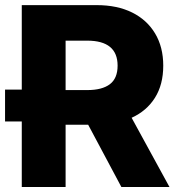

<svg xmlns="http://www.w3.org/2000/svg" viewBox="-27 -748 704 768"><path d="M60.1 0V-262.2H-6.8V-389.6H60.1V-727.5H359.9Q441.9 -727.5 501.5 -698Q561 -668.5 593.5 -614Q626 -559.6 626 -485.4Q626 -409.7 592.8 -356.9Q559.6 -304.2 499.5 -276.9L650.9 0H458.5L325.7 -249H235.4V0ZM321.8 -585.4H235.4V-387.7H322.3Q381.3 -387.7 412.4 -411.1Q443.4 -434.6 443.4 -485.4Q443.4 -585.4 321.8 -585.4Z"/></svg>

Font: Inter Tight ExtraBold
Style: Regular
Weight: 800
Designer: Rasmus Andersson
Foundry: rsms
Version: Version 3.004; ttfautohint (v1.8.4.7-5d5b)